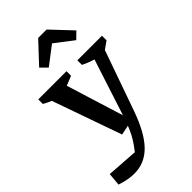

<svg xmlns="http://www.w3.org/2000/svg" viewBox="-313 -817 1098 1098"><g transform="rotate(-45 236.5 -268.0)"><path d="M-31 181 -24 103 166 116Q191 84 208 56.5Q225 29 238 -2.5Q251 -34 265 -75L396 -478H479L329 -53Q283 77 222.5 139Q162 201 78 201Q53 201 26 196Q-1 191 -31 181ZM186 -7 20 -478H144L284 -27ZM107 -407Q76 -413 46.5 -424Q17 -435 -11 -451V-488H217V-451ZM442 -407Q407 -413 372 -424Q337 -435 305 -451V-488H504V-451ZM305 -737 422 -613 382 -574 271 -659 160 -574 121 -613 237 -737Z"/></g></svg>

Font: Piazzolla 24pt SemiBold
Style: Regular
Weight: 600
Designer: Juan Pablo del Peral
Foundry: Huerta Tipografica
Version: Version 2.005